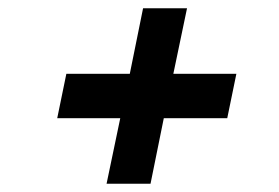

<svg xmlns="http://www.w3.org/2000/svg" viewBox="-20 -589 672 463"><path d="M237 -146 270 -304H118L140 -411H293L325 -569H431L398 -411H550L528 -304H375L343 -146Z"/></svg>

Font: Wix Madefor Text
Style: Bold Italic
Weight: 700
Italic angle: -12°
Designer: Dalton Maag Ltd
Foundry: Dalton Maag Ltd
Version: Version 3.100